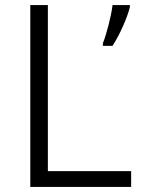

<svg xmlns="http://www.w3.org/2000/svg" viewBox="-20 -734 558 754"><path d="M99 0H495V-62H168V-714H99ZM490 -706V-714H422C417 -671 398 -599 384 -564V-554H422C451 -599 480 -665 490 -706Z"/></svg>

Font: Noto Sans Syriac Light
Style: Regular
Weight: 300
Designer: Patrick Giasson and the Monotype Design Team
Foundry: Monotype Imaging Inc.
Version: Version 3.000